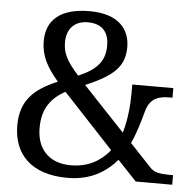

<svg xmlns="http://www.w3.org/2000/svg" viewBox="-52 -777 846 839"><g transform="rotate(5 371.0 -357.0)"><path d="M274 10C376 10 442 -33 490 -88L573 0H733V-42H724C670 -42 650 -47 631 -67L538 -166C561 -216 575 -268 587 -311C604 -372 647 -379 692 -379H701V-421H521V-382C521 -333 516 -268 498 -208L316 -401C438 -453 485 -496 485 -582C485 -659 436 -724 308 -724C175 -724 119 -665 119 -577C119 -512 145 -465 196 -405C99 -364 36 -313 36 -200C36 -74 114 10 274 10ZM282 -439C232 -495 212 -529 212 -580C212 -637 245 -675 304 -675C372 -675 397 -634 397 -581C397 -511 361 -473 282 -439ZM283 -46C194 -46 134 -99 134 -197C134 -283 172 -330 233 -364L454 -127C416 -80 362 -46 283 -46Z"/></g></svg>

Font: Noto Serif
Style: Regular
Weight: 400
Designer: Monotype Design Team
Foundry: Monotype Imaging Inc.
Version: Version 2.015